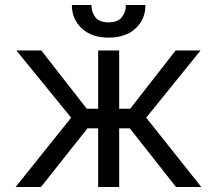

<svg xmlns="http://www.w3.org/2000/svg" viewBox="-20 -747 867 767"><path d="M42.5 0 264.2 -276.9 45.4 -545.4H145L326.7 -312.5H372.1V-545.4H456.1V-312.5H500L681.6 -545.4H781.2L564 -276.9L784.2 0H683.1L498.5 -234.4H456.1V0H372.1V-234.4H329.6L143.6 0ZM482.9 -727.1H561Q561 -669.4 521.2 -633.1Q481.4 -596.7 413.6 -596.7Q346.7 -596.7 306.9 -633.3Q267.1 -669.9 267.1 -727.1H345.2Q345.2 -699.2 360.6 -678.5Q376 -657.7 413.6 -657.7Q450.7 -657.7 466.8 -678.5Q482.9 -699.2 482.9 -727.1Z"/></svg>

Font: Sahel VF Regular
Style: Regular
Weight: 400
Foundry: Saber Rastikerdar (saber.rastikerdar@gmail.com)
Version: Version 3.4.0